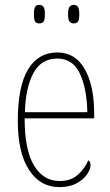

<svg xmlns="http://www.w3.org/2000/svg" viewBox="-20 -757 452 787"><path d="M223 10Q145 10 99 -60.5Q53 -131 53 -262Q53 -403 95 -472.5Q137 -542 215 -542Q288 -542 327 -474.5Q366 -407 366 -291V-272H81Q81 -142 119.5 -78.5Q158 -15 224 -15Q271 -15 299.5 -41Q328 -67 342 -100Q351 -95 351 -79Q351 -63 336.5 -42Q322 -21 293.5 -5.5Q265 10 223 10ZM338 -297Q336 -395 307 -456Q278 -517 215 -517Q149 -517 117 -457.5Q85 -398 82 -297ZM282 -661Q271 -661 265 -668.5Q259 -676 259 -698Q259 -721 265 -729Q271 -737 282 -737Q294 -737 299.5 -729Q305 -721 305 -698Q305 -676 299.5 -668.5Q294 -661 282 -661ZM141 -661Q129 -661 124 -668.5Q119 -676 119 -698Q119 -721 124 -729Q129 -737 141 -737Q153 -737 158.5 -729Q164 -721 164 -698Q164 -676 158.5 -668.5Q153 -661 141 -661Z"/></svg>

Font: Noto Serif Sinhala Condensed Thin
Style: Regular
Weight: 100
Width: 3
Designer: Jelle Bosma - Monotype Design Team
Foundry: Monotype Imaging Inc.
Version: Version 2.007; ttfautohint (v1.8.4.7-5d5b)